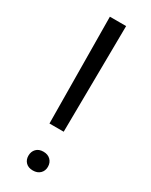

<svg xmlns="http://www.w3.org/2000/svg" viewBox="-189 -750 627 796"><g transform="rotate(30 125.0 -352.0)"><path d="M83.2 -707.5H161L155.8 -198.8H87.7ZM125 -85.3Q146.5 -85.3 159.3 -72.5Q172 -59.8 172 -39.8Q172 -20.5 159.3 -8Q146.5 4.5 125 4.5Q103.2 4.5 91 -7.9Q78.7 -20.3 78.7 -39.8Q78.7 -59.8 91 -72.5Q103.2 -85.3 125 -85.3Z"/></g></svg>

Font: FreesentationVF
Style: Regular
Weight: 400
Designer: glyphs from Roboto by Christian Robertson / Hangul glyphs from Noto Sans CJK(Source Han Sans) by Jang Soo-young and Kang
Foundry: PT&
Version: Version 2.001;Glyphs 3.3.1 (3343)